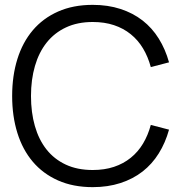

<svg xmlns="http://www.w3.org/2000/svg" viewBox="-20 -755 756 790"><path d="M361.5 15Q281 15 219 -12.5Q157 -40 115 -89.5Q73 -139 51.5 -208Q30 -277 30 -360Q30 -443 51.5 -512Q73 -581 115 -630.5Q157 -680 219 -707.5Q281 -735 361.5 -735Q424 -735 475.5 -718.2Q527 -701.5 566.5 -670.8Q606 -640 633.2 -596.2Q660.5 -552.5 675.5 -498.5L600.5 -479Q589 -521.5 568.5 -555.8Q548 -590 518 -614.2Q488 -638.5 449 -651.5Q410 -664.5 361.5 -664.5Q299 -664.5 251.5 -642.2Q204 -620 172 -579.8Q140 -539.5 123.8 -483.5Q107.5 -427.5 107.5 -360Q107.5 -292.5 123.5 -236.5Q139.5 -180.5 171.2 -140.2Q203 -100 250.5 -77.8Q298 -55.5 361.5 -55.5Q410 -55.5 449 -68.5Q488 -81.5 518 -105.8Q548 -130 568.5 -164.2Q589 -198.5 600.5 -241L675.5 -221.5Q660.5 -167.5 633.2 -123.8Q606 -80 566.5 -49.2Q527 -18.5 475.5 -1.8Q424 15 361.5 15Z"/></svg>

Font: Vela Sans
Style: Regular
Weight: 400
Designer: Principal design: Mikhail Sharanda - project Manrope.
Design modification: Ravid Balaliev
Foundry: Mikhail Sharanda
Version: Version 1.001